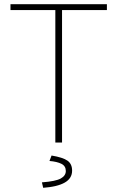

<svg xmlns="http://www.w3.org/2000/svg" viewBox="-20 -680 560 916"><path d="M244 0V-632H30V-660H490V-632H276V0ZM186 216 180 190Q246 185 270 171.5Q294 158 294 136Q294 112 273 101.5Q252 91 216 88L226 62Q280 71 302 86.5Q324 102 324 134Q324 171 289 191Q254 211 186 216Z"/></svg>

Font: Source Sans 3 Variable
Style: Regular
Weight: 200
Designer: Paul D. Hunt
Foundry: Adobe Systems Incorporated
Version: Version 3.026